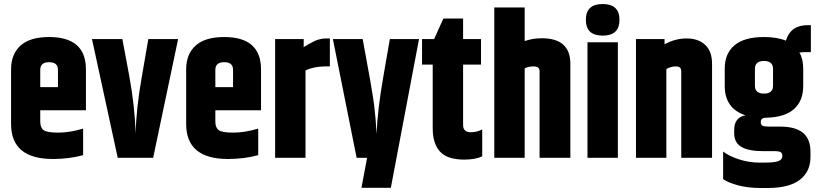

<svg xmlns="http://www.w3.org/2000/svg" viewBox="-20 -784 4054 954"><path d="M35 -168V-439Q35 -515 82 -557.5Q129 -600 224 -600Q407 -600 407 -439V-236H180V-180Q180 -150 196.5 -137.5Q213 -125 269.5 -125Q326 -125 393 -145V-13Q323 6 243 6Q35 6 35 -168ZM180 -351H268V-437Q268 -475 224 -475Q180 -475 180 -437Z M717 -590H865L741 0H565L437 -590H588L622 -408Q650 -256 654 -119Q656 -240 685 -405Z M905 -168V-439Q905 -515 952 -557.5Q999 -600 1094 -600Q1277 -600 1277 -439V-236H1050V-180Q1050 -150 1066.5 -137.5Q1083 -125 1139.5 -125Q1196 -125 1263 -145V-13Q1193 6 1113 6Q905 6 905 -168ZM1050 -351H1138V-437Q1138 -475 1094 -475Q1050 -475 1050 -437Z M1602 -593H1619V-454H1596Q1540 -454 1498 -434V0H1347V-590H1489V-550Q1540 -581 1560.5 -587Q1581 -593 1602 -593Z M1917 -590H2062L1922 149H1776L1804 0H1752L1634 -590H1782Q1830 -335 1839 -261.5Q1848 -188 1851 -119Q1856 -240 1885 -405Z M2319 -127Q2350 -127 2376 -141V-7Q2342 9 2287 9Q2202 9 2166 -31Q2130 -71 2130 -147V-463H2077V-590H2137L2183 -692H2281V-590H2370V-463H2281V-163Q2281 -127 2319 -127Z M2436 -747H2587V-580Q2627 -594 2672 -594Q2814 -594 2814 -467V0H2661V-430Q2661 -454 2632.5 -454Q2604 -454 2587 -444V0H2436Z M2974.5 -607Q2891 -607 2891 -685.5Q2891 -764 2974.5 -764Q3058 -764 3058 -685.5Q3058 -607 2974.5 -607ZM2899 -574H3050V0H2899Z M3282 -564Q3335 -593 3392 -593Q3449 -593 3483.5 -561.5Q3518 -530 3518 -467V0H3365V-430Q3365 -454 3339 -454Q3313 -454 3291 -441V0H3140V-590H3282Z M4009 -525H3974Q3966 -525 3952 -523Q3971 -491 3971 -443V-357Q3971 -283 3925 -242Q3879 -201 3786 -199Q3760 -199 3760 -177Q3760 -164 3768.5 -159.5Q3777 -155 3800 -155H3855Q3932 -155 3969.5 -124.5Q4007 -94 4007 -29V-4Q4007 69 3954 109.5Q3901 150 3796 150H3759Q3695 150 3646 136.5Q3597 123 3573 106V-31Q3601 -9 3651 7.5Q3701 24 3755 24H3776Q3828 24 3847.5 16.5Q3867 9 3867 -8V-13Q3867 -33 3833 -33H3772Q3700 -33 3664 -54Q3628 -75 3628 -122V-138Q3628 -201 3684 -211Q3581 -245 3581 -357V-443Q3581 -518 3629.5 -559Q3678 -600 3776 -600Q3841 -600 3885 -582Q3908 -659 3993 -659H4009ZM3821 -358V-442Q3821 -481 3776 -481Q3731 -481 3731 -442V-358Q3731 -319 3776 -319Q3821 -319 3821 -358Z"/></svg>

Font: Khand
Style: Bold
Weight: 700
Designer: Devanagari: Sanchit Sawaria, Jyotish Sonowal; Latin: Satya Rajpurohit
Foundry: Indian Type Foundry
Version: Version 1.101;PS 1.0;hotconv 1.0.78;makeotf.lib2.5.61930; tt